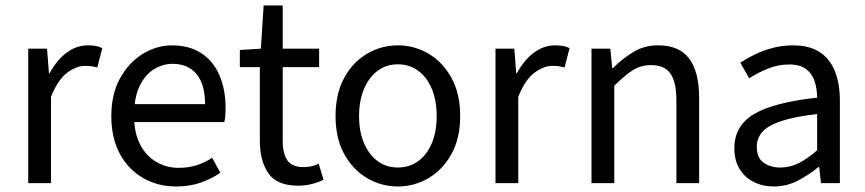

<svg xmlns="http://www.w3.org/2000/svg" viewBox="-20 -662 3127 694"><path d="M82 0V-486.1H150L156.9 -397.6H159.6Q184.5 -444.1 220.1 -471.1Q255.8 -498.1 297.9 -498.1Q313.9 -498.1 326.2 -495.9Q338.5 -493.7 349.7 -488.1L331.6 -417.9Q321.2 -420.9 311.8 -422.4Q302.3 -423.9 287.2 -423.9Q256.4 -423.9 222.8 -399.1Q189.2 -374.3 164.3 -312.1V0Z M616.4 12Q550.8 12 497.7 -18.3Q444.5 -48.6 413.4 -105.5Q382.4 -162.5 382.4 -242.9Q382.4 -322.1 414.1 -379.2Q445.7 -436.4 495.8 -467.2Q545.8 -498 601.9 -498Q664.3 -498 707.5 -469.7Q750.8 -441.5 773.1 -390.3Q795.4 -339.2 795.4 -270Q795.4 -257.5 794.5 -245.2Q793.6 -232.9 790.9 -220.8H441.3V-285.6H721.2Q721.2 -356.4 690.7 -393.9Q660.1 -431.3 603.1 -431.3Q569.7 -431.3 538 -412.7Q506.3 -394 485.5 -352.8Q464.7 -311.5 464.7 -243.7Q464.7 -181.8 486.4 -139.9Q508.2 -98 545.1 -76.6Q581.9 -55.3 625.7 -55.3Q661.2 -55.3 691.4 -65Q721.7 -74.8 746.7 -91.6L776.6 -37.7Q745.3 -16 705.7 -2Q666.1 12 616.4 12Z M1058.2 9.2Q980.5 9.2 949.9 -36Q919.2 -81.3 919.2 -153.3V-419.3H846.9V-481.4L922.9 -486L933 -642.3H1001.9V-486H1133.5V-419.3H1001.9V-151.8Q1001.9 -107.6 1018.5 -82.8Q1035.2 -58 1076.7 -58Q1090.1 -58 1103.9 -60.6Q1117.7 -63.2 1132 -70.3L1149.5 -12.2Q1130.5 -2.8 1106.8 3.2Q1083.1 9.2 1058.2 9.2Z M1418.2 12Q1358.6 12 1307.1 -18.1Q1255.7 -48.1 1224.3 -105Q1192.9 -161.9 1192.9 -242.4Q1192.9 -323.5 1224.3 -380.8Q1255.7 -438 1307.1 -468Q1358.6 -498.1 1418.2 -498.1Q1477.7 -498.1 1528.9 -468Q1580 -438 1611.7 -380.8Q1643.4 -323.5 1643.4 -242.4Q1643.4 -161.9 1611.7 -105Q1580 -48.1 1528.9 -18.1Q1477.7 12 1418.2 12ZM1418.2 -56.5Q1460 -56.5 1491.8 -79.7Q1523.6 -102.9 1541 -144.8Q1558.4 -186.7 1558.4 -242.4Q1558.4 -298.1 1541 -340.3Q1523.6 -382.6 1491.8 -406.1Q1460 -429.6 1418.2 -429.6Q1376.4 -429.6 1344.9 -406.1Q1313.4 -382.6 1295.6 -340.3Q1277.9 -298.1 1277.9 -242.4Q1277.9 -186.7 1295.6 -144.8Q1313.4 -102.9 1344.9 -79.7Q1376.4 -56.5 1418.2 -56.5Z M1771 0V-486.1H1839L1845.9 -397.6H1848.6Q1873.5 -444.1 1909.1 -471.1Q1944.8 -498.1 1986.9 -498.1Q2002.9 -498.1 2015.2 -495.9Q2027.5 -493.7 2038.7 -488.1L2020.6 -417.9Q2010.2 -420.9 2000.8 -422.4Q1991.3 -423.9 1976.2 -423.9Q1945.4 -423.9 1911.8 -399.1Q1878.2 -374.3 1853.3 -312.1V0Z M2118 0V-486.1H2186L2192.9 -416H2195.6Q2230.7 -450.7 2269.8 -474.4Q2309 -498.1 2358.7 -498.1Q2436 -498.1 2471.6 -449.5Q2507.1 -401 2507.1 -308V0H2424.9V-297.4Q2424.9 -365.6 2403.4 -396.1Q2381.9 -426.7 2333.2 -426.7Q2295.9 -426.7 2266.6 -407.8Q2237.3 -389 2200.3 -352V0Z M2777.3 12Q2736.6 12 2704.2 -4.3Q2671.8 -20.5 2653.1 -51.5Q2634.4 -82.4 2634.4 -126.2Q2634.4 -208 2706.4 -250.2Q2778.4 -292.3 2933.7 -309Q2933.5 -339.5 2925 -367Q2916.5 -394.6 2894.5 -411.7Q2872.4 -428.9 2832.9 -428.9Q2791.1 -428.9 2754.1 -413.4Q2717 -397.9 2687.9 -379L2656 -435.4Q2678.3 -450.4 2708 -464.9Q2737.7 -479.4 2772.9 -488.7Q2808.1 -498 2847.1 -498Q2906.2 -498 2943.4 -473.3Q2980.6 -448.6 2998.2 -403.6Q3015.8 -358.6 3015.8 -297.7V0H2947.5L2941.1 -57.9H2937.8Q2902.7 -29.1 2862.8 -8.5Q2822.9 12 2777.3 12ZM2800.2 -56.5Q2835.6 -56.5 2867.1 -72.3Q2898.6 -88.1 2933.7 -118.9V-249.9Q2852 -240.4 2804.3 -224.5Q2756.6 -208.6 2736 -185.6Q2715.5 -162.7 2715.5 -131.5Q2715.5 -91.2 2740.3 -73.8Q2765.1 -56.5 2800.2 -56.5Z"/></svg>

Font: SourceSans3VF
Style: Regular
Weight: 200
Designer: Paul D. Hunt
Foundry: Adobe
Version: Version 3.052;hotconv 1.1.0;makeotfexe 2.6.0